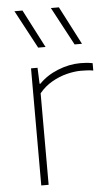

<svg xmlns="http://www.w3.org/2000/svg" viewBox="-56 -845 502 882"><g transform="rotate(-5 195.0 -404.0)"><path d="M98 0V-540H128L131 -466H135Q169.5 -502 221.8 -523Q274 -544 325 -544Q341 -544 353.8 -543Q366.5 -542 382 -539V-505Q368.5 -507.5 354.8 -508.2Q341 -509 325 -509Q295.5 -509 260.2 -500.2Q225 -491.5 191.2 -472.2Q157.5 -453 132 -422V0ZM307 -632 213 -808H250L341 -632ZM139 -632 45 -808H82L173 -632Z"/></g></svg>

Font: Encode Sans Expanded Expanded Thin
Style: Regular
Weight: 100
Width: 7
Designer: Multiple Designers
Foundry: Impallari Type
Version: Version 3.000; ttfautohint (v1.8.3) -l 8 -r 50 -G 200 -x 14 